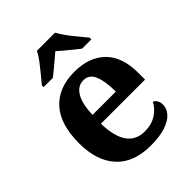

<svg xmlns="http://www.w3.org/2000/svg" viewBox="-219 -883 1009 1009"><g transform="rotate(-45 285.5 -378.0)"><path d="M306 10Q179 10 113 -62.5Q47 -135 47 -265Q47 -406 112 -477.5Q177 -549 295 -549Q404 -549 466.5 -488Q529 -427 529 -308V-257H201Q204 -157 238.5 -111Q273 -65 335 -65Q387 -65 423 -88.5Q459 -112 476 -146Q490 -139 496.5 -126.5Q503 -114 503 -97Q503 -69 482 -44.5Q461 -20 417.5 -5Q374 10 306 10ZM376 -321Q376 -398 358 -441Q340 -484 297 -484Q255 -484 230 -442.5Q205 -401 203 -321ZM124 -619Q140 -638 161.5 -664Q183 -690 203.5 -717Q224 -744 234 -766H369Q380 -744 400 -717Q420 -690 442 -664Q464 -638 479 -619V-606H410Q396 -617 376 -633Q356 -649 336 -666Q316 -683 301 -696Q286 -683 266 -666Q246 -649 226.5 -633Q207 -617 193 -606H124Z"/></g></svg>

Font: Noto Serif Armenian
Style: Regular
Weight: 400
Designer: Monotype Design Team
Foundry: Monotype Imaging Inc.
Version: Version 2.007